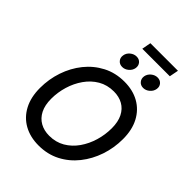

<svg xmlns="http://www.w3.org/2000/svg" viewBox="-294 -1201 1354 1354"><g transform="rotate(45 383.5 -524.0)"><path d="M343.3 9.8Q259.3 9.8 196.3 -25.4Q133.3 -60.5 98.4 -126.5Q63.5 -192.4 63.5 -284.7Q63.5 -372.1 90.8 -453.1Q118.2 -534.2 169.4 -598.1Q220.7 -662.1 292.7 -699.7Q364.7 -737.3 454.1 -737.3Q538.1 -737.3 600.6 -702.1Q663.1 -667 698 -601.3Q732.9 -535.6 732.9 -443.4Q732.9 -355.5 705.6 -274.4Q678.2 -193.4 627.2 -129.2Q576.2 -64.9 504.4 -27.6Q432.6 9.8 343.3 9.8ZM347.7 -91.8Q413.1 -91.8 464.4 -121.8Q515.6 -151.9 551 -202.6Q586.4 -253.4 604.7 -315.4Q623 -377.4 623 -441.4Q623 -505.4 601.3 -548.6Q579.6 -591.8 540.5 -613.8Q501.5 -635.7 450.2 -635.7Q384.3 -635.7 333 -605.7Q281.7 -575.7 246.1 -524.9Q210.4 -474.1 191.9 -412.4Q173.3 -350.6 173.3 -286.6Q173.3 -222.7 195.3 -179.4Q217.3 -136.2 256.6 -114Q295.9 -91.8 347.7 -91.8ZM577.6 -798.8Q551.8 -798.8 536.4 -817.1Q521 -835.4 524.9 -861.3Q529.3 -887.2 551 -905.3Q572.8 -923.3 598.6 -923.3Q624.5 -923.3 639.9 -905.3Q655.3 -887.2 650.9 -861.3Q646.5 -835.4 625 -817.1Q603.5 -798.8 577.6 -798.8ZM368.7 -798.8Q342.3 -798.8 326.9 -817.1Q311.5 -835.4 315.9 -861.3Q319.8 -887.2 341.6 -905.3Q363.3 -923.3 389.2 -923.3Q415.5 -923.3 430.7 -905.3Q445.8 -887.2 441.9 -861.3Q437.5 -835.4 416 -817.1Q394.5 -798.8 368.7 -798.8ZM666 -1058.1 652.8 -990.2H378.4L391.1 -1058.1Z"/></g></svg>

Font: Inter Medium
Style: Italic
Weight: 500
Italic angle: -9.3988°
Designer: Rasmus Andersson
Foundry: rsms
Version: Version 4.001;git-66647c0bb